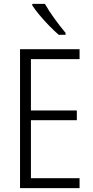

<svg xmlns="http://www.w3.org/2000/svg" viewBox="-20 -967 480 987"><path d="M389 0H83V-714H389V-663H139V-399H375V-349H139V-51H389ZM211 -947Q231 -911 261 -870Q291 -829 317 -798V-788H282Q260 -807 234 -833.5Q208 -860 184.5 -888Q161 -916 146 -939V-947Z"/></svg>

Font: Noto Sans Lao UI Cond Light
Style: Regular
Weight: 300
Width: 3
Designer: Monotype Design Team
Foundry: Monotype Imaging Inc.
Version: Version 2.000; ttfautohint (v1.8.4.7-5d5b)